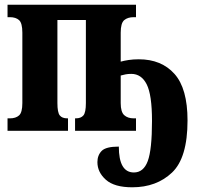

<svg xmlns="http://www.w3.org/2000/svg" viewBox="-20 -556 844 816"><path d="M542 240Q645 240 711 177.5Q777 115 777 -44Q777 -180 721.5 -242Q666 -304 570 -304Q546 -304 526.5 -301Q507 -298 493 -294V-417Q493 -458 508 -470.5Q523 -483 548 -483H558V-536H12V-483H22Q47 -483 61 -470.5Q75 -458 75 -417V-118Q75 -78 61 -65.5Q47 -53 22 -53H12V0H269V-53H266Q244 -53 234 -65.5Q224 -78 224 -118V-471H345V-118Q345 -78 334.5 -65.5Q324 -53 302 -53H299V0H558V-53H548Q523 -53 508 -66.5Q493 -80 493 -118V-235Q504 -238 514 -240Q524 -242 538 -242Q581 -242 603.5 -197.5Q626 -153 626 -42Q626 80 608 128.5Q590 177 549 177Q485 177 485 67Q430 67 412 85.5Q394 104 394 133Q394 176 430 208Q466 240 542 240Z"/></svg>

Font: Noto Serif ExtraCondensed Extra
Style: Regular
Weight: 800
Width: 3
Designer: Monotype Design Team
Foundry: Monotype Imaging Inc.
Version: Version 1.002